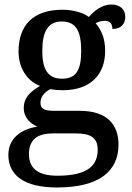

<svg xmlns="http://www.w3.org/2000/svg" viewBox="-20 -590 584 849"><path d="M232 239C418 239 504 167 504 50C504 -38 455 -100 332 -100H218C170 -100 159 -113 159 -136C159 -164 179 -184 203 -196C216 -193 241 -191 257 -191C384 -191 445 -264 445 -365C445 -422 427 -459 403 -487C415 -494 427 -498 444 -498C469 -498 477 -481 477 -462C518 -462 534 -487 534 -516C534 -545 514 -570 473 -570C428 -570 394 -539 373 -515C351 -532 306 -547 257 -547C125 -547 62 -477 62 -362C62 -291 98 -233 157 -210C109 -182 85 -154 85 -113C85 -69 115 -43 145 -30C75 -19 17 20 17 95C17 186 88 239 232 239ZM254 -242C192 -242 167 -283 167 -364C167 -449 191 -495 253 -495C317 -495 339 -451 339 -365C339 -282 318 -242 254 -242ZM234 187C139 187 108 147 108 91C108 16 161 0 213 0H316C378 0 412 17 412 72C412 140 370 187 234 187Z"/></svg>

Font: Noto Serif Myanmar Medium
Style: Regular
Weight: 500
Designer: Ben Mitchell and the Monotype Design Team
Foundry: Monotype Imaging Inc.
Version: Version 2.106